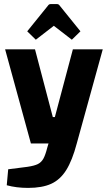

<svg xmlns="http://www.w3.org/2000/svg" viewBox="-20 -741 526 938"><path d="M482 -500 355 -40Q333 43 303.5 90Q274 137 230 157Q186 177 117 177Q60 177 13 164L20 86L114 74Q148 69 165 60.5Q182 52 192 34Q202 16 211 -20L217 -40H131L5 -500H151L238 -169H248L336 -500ZM113 -588 214 -713Q219 -721 227 -721H259Q267 -721 272 -713L373 -588L331 -547L243 -615L155 -547Z"/></svg>

Font: Changa SemiBold
Style: Regular
Weight: 600
Designer: Eduardo Rodriguez Tunni
Foundry: Eduardo Rodriguez Tunni
Version: Version 2.002; ttfautohint (v1.5) -l 8 -r 50 -G 150 -x 14 -H